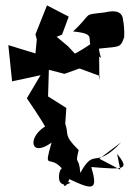

<svg xmlns="http://www.w3.org/2000/svg" viewBox="-20 -665 494 715"><path d="M428 -33 350 -74 431 -135C332 -29 334 -121 279 -21C274 -89 258 -45 273 -106C214 -164 238 -163 223 -204L227 -263L159 -306L162 -405L220 -390L276 -410L352 -382L350 -366L349 -484C437 -494 428 -482 450 -551C429 -490 452 -517 438 -592C437 -609 426 -632 372 -619C281 -608 330 -620 252 -548C366 -536 269 -515 356 -449C328 -547 378 -528 253 -462L279 -444L233 -493L191 -528L211 -536L236 -603L155 -645L112 -537L117 -518L112 -466L11 -497L25 -362L131 -385L80 -299C103 -265 127 -230 148 -194C82 -154 92 -76 172 -134C141 -25 165 -92 211 -37C202 -44 179 45 243 16C201 -3 219 60 238 2C327 44 346 45 320 -43C442 -33 465 -32 416 -92Z"/></svg>

Font: Charger Distortion
Style: 2
Weight: 400
Designer: Jasper
Foundry: Cannot Into Space Fonts
Version: Version 0.98